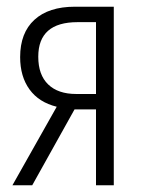

<svg xmlns="http://www.w3.org/2000/svg" viewBox="-20 -552 427 572"><path d="M17 0 149 -234Q96 -247 68 -285.5Q40 -324 40 -382Q40 -454 82.5 -493Q125 -532 203 -532H319V0H266V-226H202L76 0ZM207 -272H266V-486H211Q94 -486 94 -383Q94 -329 123.5 -300.5Q153 -272 207 -272Z"/></svg>

Font: Noto Sans ExtraCondensed Light
Style: Regular
Weight: 300
Width: 2
Designer: Monotype Design Team
Foundry: Monotype Imaging Inc.
Version: Version 2.013; ttfautohint (v1.8.4.7-5d5b)